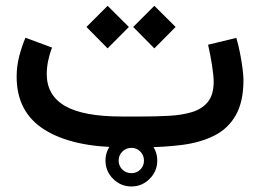

<svg xmlns="http://www.w3.org/2000/svg" viewBox="-20 -514 908 670"><path d="M348.1 46.4Q348.1 9.3 374.8 -17.3Q401.4 -43.9 438.5 -43.9Q475.6 -43.9 502.2 -17.3Q528.8 9.3 528.8 46.4Q528.8 83.5 502.2 110.1Q475.6 136.7 438.5 136.7Q401.4 136.7 374.8 110.1Q348.1 83.5 348.1 46.4ZM394 46.4Q394 64.9 407 77.6Q419.9 90.3 438.5 90.3Q457 90.3 469.7 77.6Q482.4 64.9 482.4 46.4Q482.4 27.8 469.7 14.9Q457 2 438.5 2Q419.9 2 407 14.9Q394 27.8 394 46.4ZM476.1 0H410.2Q233.9 0 136 -61Q38.1 -122.1 38.1 -246.1Q38.1 -282.7 46.9 -317.1Q55.7 -351.6 68.8 -382.3L161.6 -348.1Q153.3 -327.1 148.2 -302.7Q143.1 -278.3 143.1 -254.9Q143.6 -180.7 207.3 -144Q271 -107.4 405.3 -107.4H472.7Q523.9 -107.4 569.6 -109.9Q615.2 -112.3 650.4 -123Q685.5 -133.8 705.6 -158.7Q725.6 -183.6 725.6 -228.5Q725.6 -250 720 -285.9Q714.4 -321.8 706.1 -357.9L804.7 -381.8Q812 -357.4 817.6 -328.6Q823.2 -299.8 826.4 -274.7Q829.6 -249.5 829.6 -235.8Q829.6 -158.7 802.7 -111.8Q775.9 -64.9 727.8 -40.8Q679.7 -16.6 615.5 -8.3Q551.3 0 476.1 0ZM444.8 -419.9 518.6 -493.7 592.8 -419.9 518.6 -345.2ZM281.7 -419.9 355.5 -493.7 429.7 -419.9 355.5 -345.2Z"/></svg>

Font: Vazir Medium WOL-UI
Style: Medium-WOL-UI
Weight: 500
Designer: Saber Rastikerdar
Foundry: Saber Rastikerdar
Version: Version 30.1.0